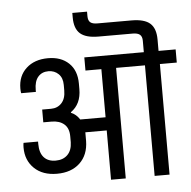

<svg xmlns="http://www.w3.org/2000/svg" viewBox="-58 -917 967 974"><g transform="rotate(-5 426.0 -430.0)"><path d="M852 -563H766V0H690V-563H543V0H468V-251H359V-237V-207Q358 -136 314.5 -95Q271 -54 198 -54Q125 -54 82.5 -95Q40 -136 40 -201Q40 -215 42 -225H116V-213Q116 -168 137 -144.5Q158 -121 197 -121Q235 -121 257.5 -143.5Q280 -166 281 -207V-237Q281 -279 257 -299.5Q233 -320 193 -320H151V-385H196Q229 -385 250 -407.5Q271 -430 271 -472V-500Q271 -536 250.5 -556Q230 -576 199 -576Q166 -576 146.5 -553.5Q127 -531 127 -487V-477H52Q50 -487 50 -501Q50 -565 92 -603.5Q134 -642 203 -642Q269 -642 308.5 -604.5Q348 -567 348 -500V-472Q348 -396 295 -359V-356Q322 -345 339 -318H468V-563H387V-630H690V-688Q690 -710 678.5 -719.5Q667 -729 642 -729H468Q404 -729 375 -754.5Q346 -780 346 -837V-860H421V-837Q421 -815 432 -805.5Q443 -796 468 -796H642Q707 -796 736 -770.5Q765 -745 765 -688V-630H852Z"/></g></svg>

Font: Pragati Narrow
Style: Regular
Weight: 400
Designer: Hector Gatti, Marcela Romero, Pablo Cosgaya and Nicolas Silva
Foundry: Omnibus-Type
Version: Version 1.010; ttfautohint (v1.3)